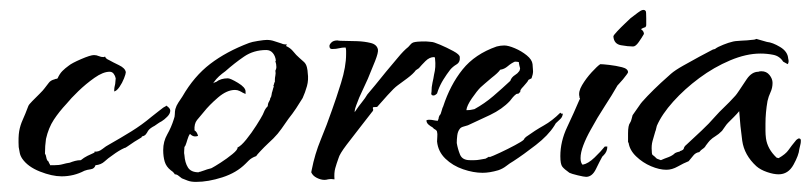

<svg xmlns="http://www.w3.org/2000/svg" viewBox="-20 -335 1605 380"><path d="M102 14Q83 14 59 4.5Q35 -5 24 -21Q20 -27 19 -33Q18 -39 17 -44Q16 -64 18 -75.5Q20 -87 25 -98Q30 -109 36 -125Q37 -128 44 -135Q51 -142 58.5 -149.5Q66 -157 68 -160Q73 -166 76.5 -171Q80 -176 88 -178Q90 -179 91.5 -179Q93 -179 94 -180Q98 -189 103.5 -194.5Q109 -200 116 -205Q122 -210 140.5 -218Q159 -226 166 -226Q171 -226 175.5 -224Q180 -222 185 -222L188 -223Q189 -219 196 -216Q203 -212 215.5 -206Q228 -200 229 -192Q229 -189 225.5 -180Q222 -171 216.5 -163Q211 -155 206 -154Q206 -159 206.5 -162Q207 -165 208 -169Q208 -172 208.5 -174.5Q209 -177 209 -180Q208 -185 205 -189Q202 -193 197 -193Q184 -193 167 -181Q150 -169 135 -154.5Q120 -140 112 -130Q97 -114 86.5 -98Q76 -82 71 -60Q70 -53 69.5 -46Q69 -39 69 -31Q71 -28 71.5 -24Q72 -20 74 -17Q76 -16 76.5 -14Q77 -12 78 -11L79 -9V-8H87Q97 -8 104 -10Q111 -12 118 -13Q123 -15 128.5 -16.5Q134 -18 140 -18Q146 -23 153 -26.5Q160 -30 167 -33V-35Q175 -34 182.5 -40Q190 -46 196 -49Q219 -62 240 -75Q261 -88 280 -104Q283 -106 294 -115Q305 -124 307 -124Q307 -124 309 -126Q317 -121 317 -116Q317 -110 311 -104Q305 -98 300 -95Q296 -93 292.5 -90.5Q289 -88 286 -86Q282 -84 278.5 -81.5Q275 -79 273 -76Q271 -72 268.5 -69Q266 -66 261 -65L260 -63Q253 -59 246 -54.5Q239 -50 232 -45Q228 -42 226 -42Q215 -37 203 -28Q194 -22 187 -15.5Q180 -9 169 -8Q167 -1 159.5 0Q152 1 147 3Q126 14 102 14Z M368 25Q358 25 351.5 22.5Q345 20 340 18Q337 16 333.5 13Q330 10 326 10Q325 8 322 5L318 2Q309 -5 306 -15Q303 -25 303 -38Q303 -55 311 -69Q319 -83 324 -99Q326 -104 326 -109Q326 -114 327 -119Q329 -126 333 -132Q337 -138 341 -144Q364 -184 396 -208.5Q428 -233 473 -250Q478 -252 490.5 -254Q503 -256 508 -256Q516 -256 523 -253.5Q530 -251 537 -249Q539 -248 541.5 -247.5Q544 -247 548 -247L546 -244Q555 -240 560.5 -233Q566 -226 573 -220L582 -212Q586 -208 587.5 -201.5Q589 -195 589 -191Q591 -177 587.5 -164.5Q584 -152 579 -141Q573 -131 566 -120.5Q559 -110 551 -100Q544 -90 537 -80Q530 -70 521 -61Q519 -59 511 -51.5Q503 -44 495.5 -36Q488 -28 487 -26Q478 -23 472 -17L466 -11Q448 7 420 16Q392 25 368 25ZM373 6Q374 5 376 5L385 2Q390 0 394.5 -1Q399 -2 400 -3Q404 -5 416.5 -13Q429 -21 440 -30Q451 -39 450 -43Q457 -46 467.5 -59Q478 -72 487.5 -87Q497 -102 500 -108Q502 -113 504 -117Q506 -121 510 -125Q510 -130 512.5 -134Q515 -138 515 -141Q517 -143 517.5 -147.5Q518 -152 519 -154Q521 -162 522 -164L521 -165Q522 -167 522.5 -169.5Q523 -172 524 -173V-176Q524 -181 525 -185.5Q526 -190 525 -195Q527 -199 527 -202Q527 -205 526.5 -208Q526 -211 525 -214L526 -215Q525 -224 520 -230Q515 -236 507 -236Q482 -236 463 -223Q444 -210 426 -194Q419 -189 413.5 -184Q408 -179 403 -172Q403 -171 402 -170Q404 -172 408 -173Q417 -180 431 -180Q436 -180 451 -171Q466 -162 466 -154V-149Q459 -152 458 -153L454 -155Q450 -157 445 -157Q429 -157 411.5 -142Q394 -127 383 -113Q376 -105 370 -97.5Q364 -90 365 -77Q370 -74 372 -66Q369 -65 366 -65Q361 -65 356 -70Q353 -66 351 -59Q349 -52 347 -47L345 -44Q345 -40 344.5 -36Q344 -32 345 -28Q346 -13 352 -3.5Q358 6 373 6Z M622 21Q615 21 607 17Q599 13 596 6L597 1Q603 -30 615 -59Q627 -88 637 -117Q645 -139 655 -171Q665 -203 665 -228Q665 -231 665 -234.5Q665 -238 664 -241Q657 -241 651 -239.5Q645 -238 638 -238H637Q632 -238 632 -244Q632 -247 636 -251Q640 -255 648 -255Q651 -254 665 -254Q673 -254 687 -253.5Q701 -253 713.5 -250Q726 -247 728 -237Q729 -231 722.5 -214.5Q716 -198 708 -179Q699 -160 691 -142Q688 -134 685 -126.5Q682 -119 682 -114V-113L684 -116Q690 -125 696.5 -133Q703 -141 707 -148Q712 -154 722.5 -166.5Q733 -179 744 -193Q756 -207 767.5 -221Q779 -235 788 -242Q790 -244 792.5 -247Q795 -250 798 -251Q801 -252 806.5 -252.5Q812 -253 823 -253Q826 -253 829 -252.5Q832 -252 834 -252Q838 -252 851 -246.5Q864 -241 877 -234Q890 -227 890 -222Q891 -212 883.5 -207.5Q876 -203 871 -197Q864 -188 857.5 -177.5Q851 -167 847 -156L845 -150Q841 -146 838 -146Q832 -146 834 -153Q834 -163 836 -171.5Q838 -180 839 -187Q841 -195 841.5 -202.5Q842 -210 841 -219Q841 -222 839 -222Q830 -222 822 -214Q814 -206 809 -200L803 -196Q798 -189 786 -180L767 -166Q760 -161 747 -146.5Q734 -132 727 -124Q727 -123 720 -123H719L718 -122V-120Q720 -117 716 -113Q710 -105 695 -86Q680 -67 666 -48.5Q652 -30 650 -22Q646 -11 643.5 -2Q641 7 642 20Q635 19 632.5 19.5Q630 20 629 20Q626 21 622 21Z M935 7Q917 7 896.5 0Q876 -7 861.5 -21Q847 -35 845 -55Q845 -60 845.5 -65Q846 -70 845 -74Q845 -77 839 -80L836 -83Q832 -85 828 -88.5Q824 -92 824 -97Q827 -98 829 -98Q834 -98 838.5 -97Q843 -96 847 -96Q846 -96 848 -100Q848 -102 849 -104.5Q850 -107 851 -108Q852 -108 854 -115.5Q856 -123 857 -124Q871 -167 895.5 -197.5Q920 -228 963 -243Q967 -244 970.5 -244.5Q974 -245 978 -245Q986 -245 999 -239.5Q1012 -234 1022.5 -225.5Q1033 -217 1034 -208Q1034 -204 1034.5 -201Q1035 -198 1035 -194Q1035 -188 1032 -180L1026 -177Q1024 -173 1022 -171L1016 -164Q1008 -156 1010 -153L1008 -152Q1008 -152 1008 -151Q1008 -151 1008 -151Q1008 -151 1008 -151Q1008 -151 1007 -151L1008 -152L1007 -151V-150L1002 -149Q998 -146 995 -142.5Q992 -139 989 -135Q974 -119 950 -107.5Q926 -96 906 -87Q903 -86 897.5 -84.5Q892 -83 890 -80Q886 -75 885 -67Q884 -59 884 -52Q886 -40 890.5 -29Q895 -18 910 -18H919Q924 -18 929.5 -19Q935 -20 941 -21L948 -25L949 -24Q955 -26 970 -33Q985 -40 999 -47.5Q1013 -55 1016 -58L1017 -59L1018 -61L1021 -64Q1039 -77 1056 -86.5Q1073 -96 1089 -112L1091 -110H1094Q1093 -103 1089 -99.5Q1085 -96 1080 -91L1077 -86Q1065 -67 1040.5 -48Q1016 -29 996 -16Q989 -12 982 -6.5Q975 -1 966 2Q949 7 935 7ZM903 -117Q909 -117 911.5 -117.5Q914 -118 919 -119Q939 -130 956.5 -145Q974 -160 990 -175Q992 -182 1000 -187L1004 -190Q1006 -192 1007.5 -194Q1009 -196 1009 -198Q1010 -199 1008 -205L1007 -210V-212Q1004 -213 999 -213Q992 -210 985 -204Q978 -198 970 -197Q966 -191 953 -181Q946 -175 939.5 -169.5Q933 -164 931 -162Q924 -155 914 -140.5Q904 -126 903 -117Z M1233 -243Q1223 -243 1209 -245.5Q1195 -248 1194 -263Q1194 -265 1201.5 -273Q1209 -281 1217.5 -289Q1226 -297 1228 -299Q1231 -301 1242.5 -310Q1254 -319 1258 -313Q1259 -312 1259 -299V-285Q1259 -283 1257 -281Q1256 -281 1252.5 -279.5Q1249 -278 1249 -277L1250 -276Q1252 -275 1253.5 -272Q1255 -269 1254 -267Q1250 -260 1244 -251.5Q1238 -243 1233 -243ZM1140 15Q1136 15 1123.5 12Q1111 9 1107 7Q1097 0 1093 -5Q1089 -10 1089 -26Q1089 -55 1102.5 -83.5Q1116 -112 1127 -138Q1129 -140 1127 -141V-143Q1124 -153 1132 -166.5Q1140 -180 1151 -192Q1162 -204 1168 -208Q1173 -208 1186 -206.5Q1199 -205 1211 -202Q1223 -199 1223 -192Q1223 -191 1220 -187Q1217 -183 1213 -178L1205 -169Q1201 -165 1201 -164Q1192 -148 1177 -125Q1162 -102 1149 -78Q1140 -62 1134.5 -47.5Q1129 -33 1129 -22Q1129 -13 1133 -9Q1144 -11 1156.5 -23Q1169 -35 1177 -45H1182Q1182 -35 1175 -28L1172 -25Q1167 -16 1159.5 -0.5Q1152 15 1140 15Z M1521 10Q1511 10 1498 5.5Q1485 1 1477 -6Q1453 -28 1449 -56.5Q1445 -85 1443 -115Q1439 -110 1432.5 -103.5Q1426 -97 1421 -92Q1418 -89 1415 -84.5Q1412 -80 1409 -76Q1402 -69 1396 -65.5Q1390 -62 1385 -57Q1383 -55 1377 -47Q1375 -43 1371 -40.5Q1367 -38 1364 -34Q1357 -33 1352.5 -27.5Q1348 -22 1343 -16Q1333 -12 1321.5 -5.5Q1310 1 1299 1Q1285 1 1268.5 -6Q1252 -13 1239 -25.5Q1226 -38 1224 -53H1223V-71Q1223 -87 1227 -92Q1229 -95 1230 -99.5Q1231 -104 1232 -107L1246 -127Q1249 -132 1261.5 -145Q1274 -158 1288 -171Q1302 -184 1308 -189Q1316 -196 1332 -205Q1348 -214 1364.5 -223Q1381 -232 1391 -237L1395 -238Q1400 -242 1411.5 -246.5Q1423 -251 1428 -252Q1434 -254 1447 -254.5Q1460 -255 1467 -256Q1473 -256 1477 -258L1498 -252Q1509 -251 1524 -242Q1539 -233 1540 -219Q1542 -212 1539 -208L1530 -213Q1523 -224 1510.5 -226.5Q1498 -229 1485 -229Q1457 -229 1425 -215.5Q1393 -202 1364 -180.5Q1335 -159 1312.5 -134Q1290 -109 1280 -86Q1279 -83 1278.5 -80Q1278 -77 1277 -75Q1274 -65 1271.5 -56Q1269 -47 1270 -36Q1270 -29 1272 -28Q1274 -27 1280 -21L1288 -18L1295 -21L1303 -24Q1311 -27 1316 -32Q1320 -34 1323 -34.5Q1326 -35 1326 -36Q1333 -38 1333.5 -41.5Q1334 -45 1339 -49Q1354 -63 1368.5 -76.5Q1383 -90 1396 -105Q1403 -113 1413.5 -123Q1424 -133 1433 -143Q1436 -146 1438.5 -149.5Q1441 -153 1443 -156Q1448 -164 1458 -178.5Q1468 -193 1481 -193Q1483 -194 1487 -194Q1497 -194 1503 -186.5Q1509 -179 1509 -171Q1509 -161 1505 -152.5Q1501 -144 1499 -135Q1495 -112 1495 -90Q1495 -83 1495 -76Q1495 -69 1496 -61Q1499 -40 1517 -23L1521 -22Q1535 -30 1540.5 -38Q1546 -46 1556 -58Q1556 -58 1558 -59.5Q1560 -61 1561 -61Q1565 -61 1565 -57V-56Q1565 -52 1564 -48.5Q1563 -45 1562 -40Q1561 -28 1550.5 -9Q1540 10 1521 10Z"/></svg>

Font: Qwitcher Grypen
Style: Bold
Weight: 700
Designer: Robert E. Leuschke
Foundry: Robert E. Leuschke
Version: Version 1.100; ttfautohint (v1.8.3)